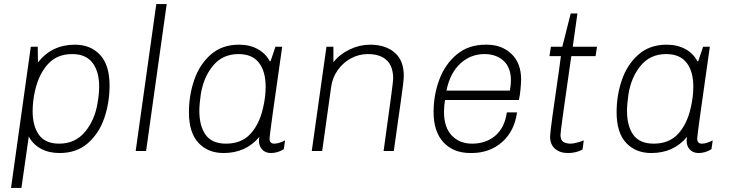

<svg xmlns="http://www.w3.org/2000/svg" viewBox="-20 -740 3582 941"><path d="M517 -321Q517 -238 491.5 -162.5Q466 -87 411 -38.5Q356 10 272 10Q219 10 180 -11.5Q141 -33 121 -71L85 181H34L131 -511H165L166 -434Q234 -521 347 -521Q424 -521 470.5 -471Q517 -421 517 -321ZM152 -297Q140 -245 140 -195Q140 -122 171 -79Q202 -36 270 -36Q348 -36 396 -93Q444 -150 458 -234Q466 -280 466 -316Q466 -389 433.5 -432Q401 -475 334 -475Q260 -475 215.5 -426.5Q171 -378 152 -297Z M797 -720 696 0H645L746 -720Z M1302 -440H1306L1330 -511H1363Q1301 -79 1301 -61Q1301 -36 1324 -36Q1347 -36 1377 -52L1371 -9Q1341 10 1308 10Q1281 10 1265 -7Q1249 -24 1249 -52Q1249 -57 1251 -69Q1185 10 1076 10Q999 10 952.5 -40Q906 -90 906 -190Q906 -273 932 -348.5Q958 -424 1013 -472.5Q1068 -521 1151 -521Q1204 -521 1243 -499.5Q1282 -478 1302 -440ZM964 -277Q957 -228 957 -197Q957 -122 988 -79Q1019 -36 1088 -36Q1163 -36 1207 -83.5Q1251 -131 1269 -210Q1282 -265 1282 -315Q1282 -390 1249 -432.5Q1216 -475 1149 -475Q1071 -475 1024 -418Q977 -361 964 -277Z M1959 -368Q1959 -355 1955 -322Q1951 -289 1943.5 -236.5Q1936 -184 1932 -156L1910 0H1860Q1907 -335 1907 -354Q1907 -415 1875 -445Q1843 -475 1783 -475Q1739 -475 1700 -454Q1661 -433 1635 -396Q1609 -359 1603 -314L1559 0H1508L1580 -511H1614V-435Q1646 -475 1694.5 -498Q1743 -521 1794 -521Q1869 -521 1914 -482.5Q1959 -444 1959 -368Z M2534 -351Q2534 -334 2531 -302Q2528 -270 2523 -250H2161Q2156 -218 2156 -192Q2156 -116 2194 -76Q2232 -36 2294 -36Q2361 -36 2407 -74.5Q2453 -113 2464 -189H2514Q2501 -96 2440 -43Q2379 10 2291 10H2286Q2202 10 2153.5 -42.5Q2105 -95 2105 -191Q2105 -274 2133 -349.5Q2161 -425 2218.5 -473Q2276 -521 2360 -521H2365Q2440 -521 2487 -475.5Q2534 -430 2534 -351ZM2168 -296H2479Q2484 -325 2484 -346Q2484 -409 2448 -442Q2412 -475 2354 -475Q2287 -475 2236.5 -429Q2186 -383 2168 -296Z M2810 -674 2787 -511H2906L2899 -465H2780L2775 -430Q2727 -99 2727 -79Q2727 -54 2740.5 -45Q2754 -36 2777 -36Q2788 -36 2807.5 -41Q2827 -46 2841 -52L2835 -7Q2803 10 2764 10Q2724 10 2700 -11Q2676 -32 2676 -71Q2676 -99 2721 -405Q2723 -425 2729 -465H2673L2680 -511H2736L2777 -674Z M3398 -440H3402L3426 -511H3459Q3397 -79 3397 -61Q3397 -36 3420 -36Q3443 -36 3473 -52L3467 -9Q3437 10 3404 10Q3377 10 3361 -7Q3345 -24 3345 -52Q3345 -57 3347 -69Q3281 10 3172 10Q3095 10 3048.5 -40Q3002 -90 3002 -190Q3002 -273 3028 -348.5Q3054 -424 3109 -472.5Q3164 -521 3247 -521Q3300 -521 3339 -499.5Q3378 -478 3398 -440ZM3060 -277Q3053 -228 3053 -197Q3053 -122 3084 -79Q3115 -36 3184 -36Q3259 -36 3303 -83.5Q3347 -131 3365 -210Q3378 -265 3378 -315Q3378 -390 3345 -432.5Q3312 -475 3245 -475Q3167 -475 3120 -418Q3073 -361 3060 -277Z"/></svg>

Font: Chivo Thin Italic
Style: Regular
Weight: 100
Italic angle: -8.05°
Designer: Hector Gatti
Foundry: Omnibus-Type
Version: Version 1.007